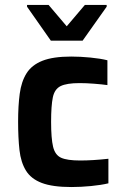

<svg xmlns="http://www.w3.org/2000/svg" viewBox="-20 -746 502 774"><path d="M268 8Q192 8 148.5 -8.5Q105 -25 84.5 -58.5Q64 -92 58.5 -141Q53 -190 53 -256Q53 -319 59.5 -368Q66 -417 87 -450.5Q108 -484 151 -501Q194 -518 267 -518Q304 -518 344.5 -514Q385 -510 413 -503V-403Q391 -406 359.5 -408.5Q328 -411 301 -411Q249 -411 224.5 -399Q200 -387 193 -353.5Q186 -320 186 -255Q186 -188 194 -154.5Q202 -121 226.5 -110Q251 -99 303 -99Q354 -99 417 -106V-7Q388 0 347 4Q306 8 268 8ZM185 -582 89 -719V-726H176L249 -640L322 -726H410V-719L313 -582Z"/></svg>

Font: Saira SemiBold
Style: Regular
Weight: 600
Designer: Hector Gatti with collaboration of the Omnibus-Type team
Foundry: Omnibus-Type
Version: Version 1.100; ttfautohint (v1.8.3)